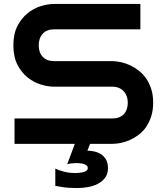

<svg xmlns="http://www.w3.org/2000/svg" viewBox="-20 -720 818 961"><path d="M746.6 -206.1Q746.6 -168.5 737.1 -138.4Q727.5 -108.4 711.9 -85.4Q696.3 -62.5 675.3 -46.4Q654.3 -30.3 631.8 -20Q609.4 -9.8 586.2 -4.9Q563 0 542.5 0H430.7L417.5 34.2Q431.6 34.2 449.5 37.6Q467.3 41 483.2 50.5Q499 60.1 509.8 77.1Q520.5 94.2 520.5 122.1Q520.5 149.9 506.6 168.9Q492.7 188 470.5 199.7Q448.2 211.4 420.7 216.3Q393.1 221.2 365.7 221.2Q340.8 221.2 324.2 220Q307.6 218.8 295.9 217Q284.2 215.3 275.1 213.4Q266.1 211.4 256.8 210V124Q276.4 133.3 302 139.6Q327.6 146 354.5 146Q382.3 146 400.9 140.4Q419.4 134.8 419.4 121.1Q419.4 113.3 413.6 108.4Q407.7 103.5 398.9 100.8Q390.1 98.1 380.4 97.2Q370.6 96.2 362.8 96.2Q351.6 96.2 338.9 97.7Q326.2 99.1 316.4 102.1L354.5 0H52.7V-127H542.5Q579.1 -127 599.4 -148.4Q619.6 -169.9 619.6 -206.1Q619.6 -223.6 614.3 -238.3Q608.9 -252.9 598.9 -263.7Q588.9 -274.4 574.5 -280.3Q560.1 -286.1 542.5 -286.1H250.5Q219.7 -286.1 184.1 -297.1Q148.4 -308.1 117.9 -332.5Q87.4 -356.9 67.1 -396.5Q46.9 -436 46.9 -493.2Q46.9 -550.3 67.1 -589.6Q87.4 -628.9 117.9 -653.6Q148.4 -678.2 184.1 -689.2Q219.7 -700.2 250.5 -700.2H682.6V-573.2H250.5Q214.4 -573.2 194.1 -551.3Q173.8 -529.3 173.8 -493.2Q173.8 -456.5 194.1 -435.3Q214.4 -414.1 250.5 -414.1H543.5Q564 -413.6 586.9 -408.4Q609.9 -403.3 632.6 -392.6Q655.3 -381.8 675.8 -365.5Q696.3 -349.1 712.2 -326.2Q728 -303.2 737.3 -273.4Q746.6 -243.7 746.6 -206.1Z"/></svg>

Font: Audiowide
Style: Regular
Weight: 400
Version: Version 1.003